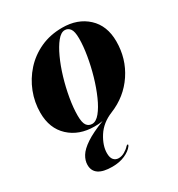

<svg xmlns="http://www.w3.org/2000/svg" viewBox="-161 -563 817 879"><g transform="rotate(-30 248.0 -123.0)"><path d="M296.5 -456.5Q378 -456.5 429.2 -409Q480.5 -361.5 480.5 -278.5Q480.5 -187.5 431.8 -114.5Q383 -41.5 299 -7.5Q243.5 15 215.2 59.5Q187 104 187 144Q187 168 197 179.2Q207 190.5 223 190.5Q239.5 190.5 255.2 181.2Q271 172 281.5 160Q286 155 290 157Q292.5 159 288 165.5Q274 184.5 245.2 197.2Q216.5 210 178 210Q83 210 83 146Q83 123 97 100Q111 77 145.8 53.8Q180.5 30.5 243.5 6Q229 8.5 218.8 9Q208.5 9.5 199.5 9.5Q118.5 9.5 67 -38.2Q15.5 -86 15.5 -168.5Q15.5 -224 35.5 -275.5Q55.5 -327 92.5 -368Q129.5 -409 181.2 -432.8Q233 -456.5 296.5 -456.5ZM196.5 -6Q217 -6 237.5 -31Q258 -56 276.2 -97.2Q294.5 -138.5 308.8 -187.8Q323 -237 331.2 -286Q339.5 -335 339.5 -375Q339.5 -412.5 328.8 -426.8Q318 -441 301 -441Q281 -441 260.8 -416Q240.5 -391 221.8 -350.2Q203 -309.5 188.5 -260.5Q174 -211.5 165.5 -162.2Q157 -113 157 -72.5Q157 -35 167.5 -20.5Q178 -6 196.5 -6Z"/></g></svg>

Font: Fraunces 144pt S000
Style: Bold Italic
Weight: 700
Italic angle: -16°
Version: Version 1.000; ttfautohint (v1.8.3)